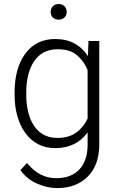

<svg xmlns="http://www.w3.org/2000/svg" viewBox="-20 -734 595 964"><path d="M53.2 -258.8C53.2 -101.1 130.9 9.8 256.3 9.8C331.1 9.8 384.8 -20 419.9 -69.3V-7.3C419.9 98.1 363.3 160.6 263.2 160.6C206.5 160.6 158.2 137.2 115.7 84.5L82.5 120.1C104 150.4 131.8 172.9 166.5 188C200.7 203.1 234.4 210.4 267.1 210.4C331.1 210.4 382.3 190.9 420.9 152.3C459.5 113.3 478.5 59.6 478.5 -9.3V-528.3H424.3L421.4 -452.1C386.7 -506.3 333 -538.1 257.3 -538.1C193.4 -538.1 143.6 -513.7 107.4 -465.3C71.3 -416.5 53.2 -351.1 53.2 -269ZM111.8 -269C111.8 -391.6 160.2 -486.8 268.1 -486.8C311 -486.8 344.2 -476.6 368.2 -455.6C391.6 -434.6 408.7 -410.2 419.9 -382.8V-139.2C407.2 -111.3 388.7 -87.9 364.3 -69.3C339.4 -50.8 307.1 -41.5 267.1 -41.5C160.6 -41.5 111.8 -136.7 111.8 -258.8ZM234.4 -674.3C234.4 -652.3 249.5 -635.3 274.4 -635.3C299.3 -635.3 314.9 -652.3 314.9 -674.3C314.9 -696.3 299.3 -713.9 274.4 -713.9C249.5 -713.9 234.4 -696.3 234.4 -674.3Z"/></svg>

Font: Vazirmatn ExtraLight
Style: Regular
Weight: 200
Designer: Saber Rastikerdar
Foundry: Saber Rastikerdar
Version: Version 33.003